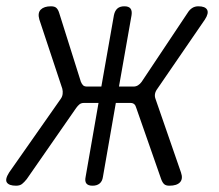

<svg xmlns="http://www.w3.org/2000/svg" viewBox="-77 -580 697 610"><path d="M8 -11Q0 -1 -7 4.5Q-14 10 -26 10Q-48 10 -55 0Q-62 -10 -48 -32L116 -266Q121 -273 122 -281.5Q123 -290 121 -298L48 -518Q42 -539 52.5 -549.5Q63 -560 85 -560Q97 -560 102.5 -554.5Q108 -549 111 -539L180 -320Q183 -313 187 -309Q191 -305 200 -305H245L285 -532Q288 -546 296 -553Q304 -560 318 -560Q332 -560 337.5 -553Q343 -546 341 -532L301 -305H347Q355 -305 361.5 -309Q368 -313 373 -320L519 -539Q525 -549 533.5 -554.5Q542 -560 553 -560Q575 -560 581 -549Q587 -538 574 -518L423 -298Q417 -290 415.5 -282Q414 -274 417 -266L498 -32Q505 -12 495 -1Q485 10 461 10Q450 10 444.5 5Q439 0 435 -11L356 -237Q354 -245 349.5 -249Q345 -253 337 -253H291L250 -18Q248 -4 239.5 3Q231 10 217 10Q203 10 197.5 3Q192 -4 195 -18L236 -253H190Q181 -253 175.5 -248.5Q170 -244 165 -237Z"/></svg>

Font: Maple Mono NL ExtraLight
Style: Italic
Weight: 275
Italic angle: -10°
Monospace: yes
Designer: subframe7536
Version: Version 7.000